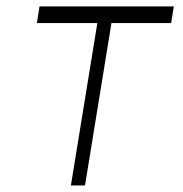

<svg xmlns="http://www.w3.org/2000/svg" viewBox="-20 -565 558 585"><path d="M92.3 -494.7 100.5 -545.5H509.6L501.4 -494.7H319.6L239 0H196L276.6 -494.7Z"/></svg>

Font: Inter UI Extra Light
Style: Italic
Weight: 200
Italic angle: -9.39999°
Designer: Rasmus Andersson
Foundry: rsms
Version: 3.2;8d6f07862